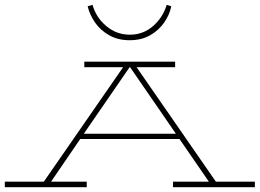

<svg xmlns="http://www.w3.org/2000/svg" viewBox="-25 -776 1078 797"><path d="M686 -750Q679 -715 656.5 -682.5Q634 -650 598 -629.5Q562 -609 513 -609Q465 -609 428.5 -629.5Q392 -650 369.5 -682.5Q347 -715 339 -750L359 -756Q374 -703 416.5 -667.5Q459 -632 514 -632Q569 -632 610 -667.5Q651 -703 667 -756ZM335 1H-5V-22H157L486 -497H325V-520H702V-497H542L871 -22H1033V1H693V-22H842L720 -199H308L187 -22H335ZM323 -221H705L515 -497H513Z"/></svg>

Font: BhuTuka Expanded One
Style: Regular
Weight: 400
Designer: Erin McLaughlin
Version: Version 1.000; ttfautohint (v1.8.3)